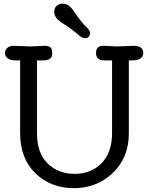

<svg xmlns="http://www.w3.org/2000/svg" viewBox="-20 -1006 791 1034"><path d="M751.5 -721.2Q751.5 -680.7 690.4 -680.7H673.8V-286.6Q673.8 -157.2 587.6 -75Q501.5 7.3 377.7 7.3Q253.9 7.3 171.1 -72.5Q88.4 -152.3 88.4 -288.6V-680.7H62Q37.1 -680.7 22 -691.4Q6.8 -702.1 6.8 -719.7Q6.8 -737.3 19.8 -748.3Q32.7 -759.3 54.2 -759.3L143.1 -755.9L219.2 -759.3Q255.9 -759.3 259.8 -735.4Q261.2 -728.5 261.2 -714.8Q261.2 -680.7 210 -680.7H179.2V-290Q179.2 -182.1 236.3 -126Q293.5 -69.8 382.1 -69.8Q470.7 -69.8 527.1 -127.2Q583.5 -184.6 583.5 -290V-680.7H542.5Q497.1 -680.7 497.1 -720Q497.1 -759.3 534.7 -759.3H543L608.9 -755.9L699.7 -759.3Q739.3 -759.3 749 -735.4Q751.5 -728.5 751.5 -721.2ZM408.2 -813.5 384.8 -833Q365.7 -848.6 346.7 -861.3L309.6 -885.7Q272 -910.6 272 -943.4Q272 -961.9 284.7 -974.1Q297.4 -986.3 316.9 -986.3Q349.6 -986.3 372.6 -952.1Q423.8 -878.9 444.3 -860.8Q464.8 -842.8 464.8 -829.1Q464.8 -815.4 458.3 -807.9Q451.7 -800.3 437.5 -800.3Q423.3 -800.3 408.2 -813.5Z"/></svg>

Font: Oldenburg
Style: Regular
Weight: 400
Designer: Nicole Fally
Foundry: Nicole Fally
Version: Version 1.001